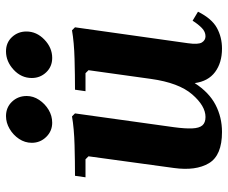

<svg xmlns="http://www.w3.org/2000/svg" viewBox="-80 -670 760 640"><g transform="rotate(-90 300.0 -350.0)"><path d="M551 -88 581 -70Q558 -24 527 -7Q496 10 458 10Q411 10 380 -13Q349 -36 343 -81Q312 -33 270.5 -11.5Q229 10 180 10Q102 10 76 -33.5Q50 -77 60 -150L99 -435L89 -445H29L34 -480Q81 -480 136.5 -481.5Q192 -483 232 -490L242 -480L196 -150Q191 -113 192 -89.5Q193 -66 202 -55.5Q211 -45 230 -45Q267 -45 305.5 -89.5Q344 -134 357 -227L386 -435L376 -445H316L321 -480Q368 -480 423.5 -481.5Q479 -483 519 -490L529 -480L476 -104Q471 -69 478.5 -57Q486 -45 499 -45Q514 -45 526.5 -57Q539 -69 551 -88ZM211 -556Q183 -556 163.5 -576Q144 -596 144 -624Q144 -647 157 -666.5Q170 -686 190.5 -698Q211 -710 233 -710Q262 -710 281 -690Q300 -670 300 -641Q300 -619 287 -599.5Q274 -580 254 -568Q234 -556 211 -556ZM427 -556Q398 -556 379 -576Q360 -596 360 -624Q360 -659 387.5 -684.5Q415 -710 449 -710Q478 -710 496.5 -690Q515 -670 515 -642Q515 -608 488 -582Q461 -556 427 -556Z"/></g></svg>

Font: Brygada 1918
Style: Bold Italic
Weight: 700
Italic angle: -8°
Designer: Mateusz Machalski | Borys Kosmynka | Przemek Hoffer
Foundry: NIEPODLEGLA 2018
Version: Version 3.006